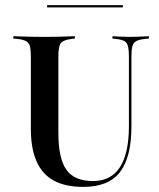

<svg xmlns="http://www.w3.org/2000/svg" viewBox="-20 -711 614 742"><path d="M99.2 -369.4V-492.7Q99.2 -518.5 95.6 -532.3Q91.9 -546 80.6 -552Q69.4 -558.1 47.6 -560.5L31.5 -562.1V-571Q43.5 -571 60.1 -570.2Q76.6 -569.4 98 -569Q119.4 -568.5 142.7 -568.5H152.4H162.1Q185.5 -568.5 205.6 -569Q225.8 -569.4 242.3 -570.2Q258.9 -571 269.4 -571V-562.1L255.6 -560.5Q224.2 -556.5 214.9 -544Q205.6 -531.5 205.6 -492.7V-369.4ZM301.6 11.3Q233.1 11.3 188.3 -12.9Q143.5 -37.1 121.4 -87.1Q99.2 -137.1 99.2 -212.9V-369.4H205.6V-197.6Q205.6 -98.4 236.7 -54.8Q267.7 -11.3 339.5 -11.3Q408.9 -11.3 443.5 -64.9Q478.2 -118.5 478.2 -223.4V-369.4H487.9V-222.6Q487.9 -104 444 -46.4Q400 11.3 301.6 11.3ZM478.2 -369.4V-492.7Q478.2 -531.5 469.4 -544.4Q460.5 -557.3 429 -560.5L414.5 -562.1V-571Q425.8 -570.2 443.5 -569.4Q461.3 -568.5 483.1 -568.5Q498.4 -568.5 512.1 -569Q525.8 -569.4 537.1 -570.2Q548.4 -571 555.6 -571V-562.1L539.5 -560.5Q517.7 -558.1 506.5 -552Q495.2 -546 491.5 -532.3Q487.9 -518.5 487.9 -492.7V-369.4ZM162.1 -682.3V-691.1H454.8V-682.3Z"/></svg>

Font: Playfair 144pt SemiCondensed SemiBold
Style: Regular
Weight: 600
Width: 4
Designer: Claus Eggers Sørensen
Foundry: Claus Eggers Sørensen
Version: Version 2.203